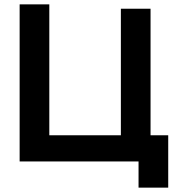

<svg xmlns="http://www.w3.org/2000/svg" viewBox="-20 -740 801 880"><path d="M751 120H615V0H70V-720H206V-120H534V-700H670V-120H751Z"/></svg>

Font: Hauora ExtraBold
Style: Regular
Weight: 800
Designer: Wayne Shih
Foundry: WCYS
Version: Version 1.001